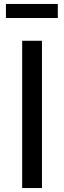

<svg xmlns="http://www.w3.org/2000/svg" viewBox="-20 -950 324 970"><path d="M272 -859V-930H10V-859ZM192 -744H92V0H192Z"/></svg>

Font: Glow Sans SC Condensed Medium
Style: Regular
Weight: 600
Width: 3
Designer: Ryoko NISHIZUKA (kana, bopomofo & ideographs); Paul D. Hunt (Latin, Greek & Cyrillic); Sandoll Communications, Soo-young
Version: Version 0.93